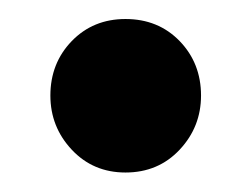

<svg xmlns="http://www.w3.org/2000/svg" viewBox="-20 -171 264 202"><path d="M112 10.5Q78 10.5 55.5 -13.5Q33 -37.5 33 -70.5Q33 -104.5 55.5 -127.8Q78 -151 112 -151Q146.5 -151 169 -127.8Q191.5 -104.5 191.5 -70.5Q191.5 -37.5 169 -13.5Q146.5 10.5 112 10.5Z"/></svg>

Font: Fraunces 144pt S100 SemiBold
Style: Regular
Weight: 600
Version: Version 1.000; ttfautohint (v1.8.3)